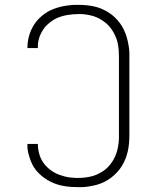

<svg xmlns="http://www.w3.org/2000/svg" viewBox="-20 -763 640 791"><path d="M303 8Q288 8 273.5 7Q259 6 244 3.5Q229 1 215 -3.5Q201 -8 188 -14.5Q175 -21 162.5 -30Q150 -39 139.5 -49.5Q129 -60 121 -72Q113 -84 107.5 -98Q102 -112 97.5 -129Q93 -146 93 -156V-170H136V-169Q136 -157 138 -145.5Q140 -134 143.5 -123Q147 -112 153 -101.5Q159 -91 166.5 -82.5Q174 -74 183 -66.5Q192 -59 202.5 -53Q213 -47 224 -43Q235 -39 246.5 -36Q258 -33 271 -31.5Q284 -30 293 -30H303Q316 -30 329 -31.5Q342 -33 355 -36Q368 -39 380 -44.5Q392 -50 403 -57Q414 -64 423.5 -73.5Q433 -83 440.5 -94Q448 -105 453.5 -117Q459 -129 462.5 -141.5Q466 -154 468 -169.5Q470 -185 470 -194V-530Q470 -543 469 -556Q468 -569 465.5 -582.5Q463 -596 458 -608Q453 -620 446.5 -631.5Q440 -643 431.5 -653Q423 -663 412.5 -671Q402 -679 390.5 -685.5Q379 -692 366.5 -696Q354 -700 338.5 -702.5Q323 -705 315 -705H303Q291 -705 279.5 -704Q268 -703 256.5 -701Q245 -699 233.5 -695.5Q222 -692 211.5 -687Q201 -682 191.5 -675Q182 -668 173.5 -660Q165 -652 158.5 -642Q152 -632 147 -621.5Q142 -611 139 -598Q136 -585 136 -577V-565H93V-567Q93 -581 95.5 -596Q98 -611 103 -625.5Q108 -640 115 -652.5Q122 -665 131.5 -676.5Q141 -688 152.5 -697.5Q164 -707 176.5 -714.5Q189 -722 203 -727Q217 -732 231.5 -735.5Q246 -739 263 -741Q280 -743 290 -743H303Q319 -743 335.5 -741.5Q352 -740 368 -736.5Q384 -733 399 -726.5Q414 -720 427.5 -711.5Q441 -703 453 -691.5Q465 -680 474.5 -667Q484 -654 491 -639Q498 -624 502.5 -608.5Q507 -593 510 -574.5Q513 -556 513 -545V-205Q513 -188 511.5 -172Q510 -156 506.5 -140Q503 -124 497 -109Q491 -94 482.5 -80Q474 -66 463 -54Q452 -42 439 -32Q426 -22 411.5 -14.5Q397 -7 381.5 -2.5Q366 2 347 5Q328 8 317 8Z"/></svg>

Font: Iosevka Aile Extralight
Style: Regular
Weight: 200
Designer: Belleve Invis
Foundry: Belleve Invis
Version: Version 31.1.0; ttfautohint (v1.8.4)